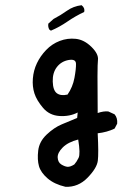

<svg xmlns="http://www.w3.org/2000/svg" viewBox="-20 -586 540 739"><path d="M232 133Q189 123 163 100.5Q137 78 130 53.5Q123 29 127 -6Q131 -41 159.5 -68Q188 -95 218 -107.5Q248 -120 277 -132L279 -153Q248 -137 209 -139.5Q170 -142 145.5 -171Q121 -200 112.5 -226.5Q104 -253 106.5 -284Q109 -315 122 -342.5Q135 -370 157.5 -393.5Q180 -417 210 -428.5Q240 -440 272 -436.5Q304 -433 332 -405.5Q360 -378 357 -355Q354 -332 356 -151Q379 -159 397 -157L421 -146Q433 -132 431 -110L421 -91Q392 -77 356 -73Q360 4 356.5 32.5Q353 61 317 98Q281 135 232 133ZM266 47Q275 37 282.5 21.5Q290 6 281 -49Q242 -39 221.5 -18.5Q201 2 202 20.5Q203 39 216 47Q229 55 239.5 56Q250 57 266 47ZM240 -222Q260 -251 266.5 -286Q273 -321 272.5 -340.5Q272 -360 244 -355Q216 -350 199 -328Q182 -306 183 -272Q184 -238 199 -227Q214 -216 240 -222ZM176 -468 170 -472Q164 -482 166 -495L186 -513Q213 -527 237.5 -544.5Q262 -562 294 -566Q308 -555 304 -540Q270 -524 239.5 -503Q209 -482 176 -468Z"/></svg>

Font: NaniFont Regular
Style: Regular
Weight: 400
Designer: Nanigashitei
Version: Version 1.036